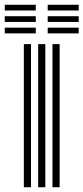

<svg xmlns="http://www.w3.org/2000/svg" viewBox="-59 -785 350 805"><path d="M161 0V-600H191V0ZM41 0V-600H71V0ZM101 0V-600H131V0ZM141 -741V-765H271V-741ZM-39 -645V-669H91V-645ZM-39 -693V-717H91V-693ZM-39 -741V-765H91V-741ZM141 -645V-669H271V-645ZM141 -693V-717H271V-693Z"/></svg>

Font: Big Shoulders Inline Display Thin Black
Style: Regular
Weight: 900
Version: Version 2.002